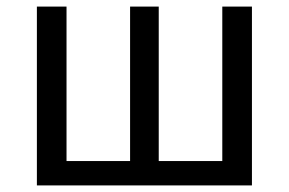

<svg xmlns="http://www.w3.org/2000/svg" viewBox="-20 -563 877 583"><path d="M92 0H745V-543H655V-74H462V-543H375V-74H182V-543H92Z"/></svg>

Font: Noto Sans CJK HK
Style: Regular
Weight: 400
Designer: Ryoko NISHIZUKA 西塚涼子 (kana, bopomofo & ideographs); Paul D. Hunt (Latin, Greek & Cyrillic); Sandoll Communications 산돌커뮤니
Foundry: Adobe
Version: Version 2.004;hotconv 1.0.118;makeotfexe 2.5.65603